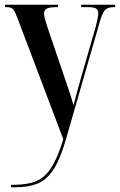

<svg xmlns="http://www.w3.org/2000/svg" viewBox="-20 -556 504 807"><path d="M26 221Q72 221 105 214Q138 207 162.5 187Q187 167 207 129Q227 91 246 29L56 -473Q44 -506 36 -516Q28 -526 9 -526H1V-536H224V-526H217Q187 -526 176 -519.5Q165 -513 165 -499Q165 -489 169.5 -474Q174 -459 180 -440L250 -234Q260 -204 266.5 -185.5Q273 -167 278 -151Q283 -135 289 -113Q295 -137 303 -166Q311 -195 319 -224L383 -446Q393 -486 393 -500Q393 -513 384.5 -519.5Q376 -526 350 -526H321V-536H464V-526H459Q432 -526 420.5 -513Q409 -500 397 -456L257 30Q233 114 204 157.5Q175 201 137 216Q99 231 48 231H26Z"/></svg>

Font: Noto Serif Display ExtraCondensed SemiBold
Style: Regular
Weight: 600
Width: 2
Designer: Monotype Design Team
Foundry: Monotype Imaging Inc.
Version: Version 2.009